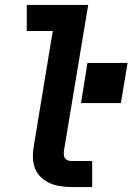

<svg xmlns="http://www.w3.org/2000/svg" viewBox="-20 -755 540 775"><path d="M269 0Q246 0 223.5 -3.5Q201 -7 181.5 -15.5Q162 -24 146 -39Q130 -54 122 -74Q114 -94 113 -117Q112 -140 116 -163L193 -630H88V-735H336L238 -146Q237 -138 237.5 -130Q238 -122 242.5 -116Q247 -110 254 -107.5Q261 -105 269 -105H352V0ZM307 -339 333 -501H495L468 -339Z"/></svg>

Font: Iosevka SS04 Extrabold
Style: Italic
Weight: 800
Italic angle: -9°
Monospace: yes
Designer: Belleve Invis
Foundry: Belleve Invis
Version: Version 19.0.0; ttfautohint (v1.8.4)